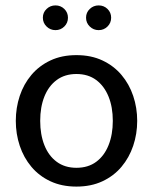

<svg xmlns="http://www.w3.org/2000/svg" viewBox="-20 -676 562 706"><path d="M261 -403.9Q304 -403.9 333.7 -381.8Q363.4 -359.7 379.1 -320.9Q394.8 -282.1 394.8 -231.6Q394.8 -181.3 379.2 -142.2Q363.6 -103.1 333.9 -81.1Q304.2 -59 261 -59Q218.4 -59 188.5 -81.1Q158.7 -103.1 143.2 -142.2Q127.8 -181.3 127.8 -231.6Q127.8 -282.1 143.2 -320.9Q158.7 -359.7 188.5 -381.8Q218.4 -403.9 261 -403.9ZM261 -473.3Q206.9 -473.3 165.4 -453.7Q123.9 -434.2 95.5 -400.5Q67.1 -366.9 52.6 -323.3Q38.1 -279.8 38.1 -231.6Q38.1 -183.5 52.6 -140Q67.1 -96.4 95.5 -62.6Q123.9 -28.8 165.5 -9.4Q207.1 10.1 261 10.1Q315 10.1 356.6 -9.4Q398.2 -28.8 426.7 -62.6Q455.1 -96.4 469.8 -140Q484.5 -183.5 484.5 -231.6Q484.5 -279.8 469.8 -323.3Q455.1 -366.9 426.7 -400.5Q398.2 -434.2 356.7 -453.7Q315.2 -473.3 261 -473.3ZM296.4 -611Q296.4 -591.8 310.1 -578.5Q323.7 -565.2 342.8 -565.2Q361.9 -565.2 375.3 -578.5Q388.7 -591.7 388.7 -610.9Q388.7 -630 375.3 -643.1Q361.9 -656.1 342.8 -656.1Q323.7 -656.1 310.1 -643.1Q296.4 -630.1 296.4 -611ZM137.6 -611Q137.6 -591.8 151.3 -578.5Q164.9 -565.2 184 -565.2Q203.1 -565.2 216.5 -578.5Q229.9 -591.7 229.9 -610.9Q229.9 -630 216.5 -643.1Q203.1 -656.1 184 -656.1Q164.9 -656.1 151.3 -643.1Q137.6 -630.1 137.6 -611Z"/></svg>

Font: Estedad-VF-FD Black
Style: Regular
Weight: 900
Designer: Amin Abedi
Version: Version 4.000